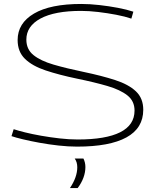

<svg xmlns="http://www.w3.org/2000/svg" viewBox="-20 -730 796 969"><path d="M653 -671 643 -636Q611 -647 566.5 -655.5Q522 -664 475.5 -669.5Q429 -675 389 -675Q256 -675 184.5 -636.5Q113 -598 113 -530Q113 -481 149 -452Q185 -423 250 -404Q315 -385 402 -367Q493 -348 561 -326Q629 -304 666 -269Q703 -234 703 -176Q703 -83 618 -36.5Q533 10 369 10Q325 10 275.5 4.5Q226 -1 179.5 -9.5Q133 -18 95.5 -27Q58 -36 38 -43L49 -78Q70 -71 106 -62Q142 -53 187.5 -45Q233 -37 281 -31.5Q329 -26 372 -26Q514 -26 586.5 -62.5Q659 -99 659 -172Q659 -220 623 -248.5Q587 -277 522 -296Q457 -315 369 -333Q278 -352 210.5 -374.5Q143 -397 106 -433Q69 -469 69 -528Q69 -613 151.5 -661.5Q234 -710 390 -710Q433 -710 481.5 -704.5Q530 -699 575 -690.5Q620 -682 653 -671ZM333 219Q370 164 370 114Q370 88 357 70H401Q411 90 411 113Q411 140 401 167Q391 194 372 219Z"/></svg>

Font: Georama Extended ExtraLight
Style: Regular
Weight: 200
Width: 7
Designer: Jean-Baptiste Levee
Foundry: Production Type
Version: Version 1.000